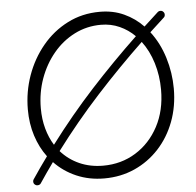

<svg xmlns="http://www.w3.org/2000/svg" viewBox="-51 -737 831 813"><g transform="rotate(-5 364.5 -330.5)"><path d="M66.9 21Q60.5 17.1 59.3 10Q58.1 2.9 62 -2.9Q93.3 -49.8 126.5 -95.2Q96.2 -135.7 79.6 -187.5Q63 -239.3 63 -299.3Q63 -374 87.6 -443.4Q112.3 -512.7 157.5 -567.1Q202.6 -621.6 264.9 -653.3Q327.1 -685.1 402.3 -685.1Q459 -685.1 505.1 -663.8Q551.3 -642.6 585.9 -606.4Q615.2 -633.8 646.5 -662.1Q651.9 -667 659.2 -666.7Q666.5 -666.5 670.9 -661.1Q675.8 -656.2 675.5 -648.7Q675.3 -641.1 669.9 -636.7Q638.2 -607.9 608.4 -580.1Q646.5 -530.8 666.5 -466.1Q686.5 -401.4 686.5 -334Q686.5 -258.3 662.1 -193.8Q637.7 -129.4 593.5 -81.5Q549.3 -33.7 490 -7.1Q430.7 19.5 360.4 19.5Q296.9 19.5 242.9 -3.7Q189 -26.9 149.4 -68.4Q119.1 -26.4 90.8 16.1Q87.4 22 79.8 23.4Q72.3 24.9 66.9 21ZM118.2 -299.3Q118.2 -252.9 129.2 -213.1Q140.1 -173.3 160.2 -141.1Q249.5 -259.8 345.9 -365Q442.4 -470.2 545.9 -568.8Q517.6 -597.2 481.2 -613.5Q444.8 -629.9 402.3 -629.9Q341.8 -629.9 289.8 -603.5Q237.8 -577.1 199.5 -531Q161.1 -484.9 139.6 -425.3Q118.2 -365.7 118.2 -299.3ZM360.4 -34.7Q437.5 -34.7 499 -72.8Q560.5 -110.8 596.4 -178.2Q632.3 -245.6 632.3 -334Q632.3 -394 615.7 -448Q599.1 -502 568.4 -542.5Q464.8 -443.4 367.9 -337.4Q271 -231.4 181.6 -112.3Q214.4 -75.2 260 -54.9Q305.7 -34.7 360.4 -34.7Z"/></g></svg>

Font: Mikhak Light
Style: Regular
Weight: 300
Designer: Amin Abedi
Version: Version 3.3